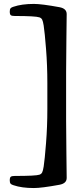

<svg xmlns="http://www.w3.org/2000/svg" viewBox="-20 -782 423 970"><path d="M314 -175.3Q314 -137.7 315.4 -12.2Q316.9 113.3 316.9 117.2Q316.9 144.5 280.8 151.4Q190.4 168 151.4 168Q89.8 168 48.3 153.8Q37.6 150.9 33.4 145.8Q29.3 140.6 29.3 129.4Q29.3 114.7 34.7 110.8Q40 106.9 54.7 106.9Q160.6 106.9 179.2 100.6Q189 97.2 193.1 88.9Q197.3 80.6 200.7 59.1Q206.1 23.9 212.6 -59.1Q219.2 -142.1 219.2 -231.4V-362.3Q219.2 -451.7 212.6 -534.7Q206.1 -617.7 200.7 -652.8Q197.3 -674.3 193.1 -682.6Q189 -690.9 179.2 -694.3Q159.2 -701.2 54.7 -701.2Q40 -701.2 34.7 -705.1Q29.3 -709 29.3 -723.6Q29.3 -734.9 33.4 -740Q37.6 -745.1 48.3 -748Q89.8 -762.2 151.4 -762.2Q190.4 -762.2 280.8 -745.6Q316.9 -738.8 316.9 -710.9Q316.9 -707 315.4 -581.5Q314 -456.1 314 -418.5Z"/></svg>

Font: Cooper* Medium
Style: Regular
Weight: 500
Designer: Owen Earl
Foundry: indestructible type*
Version: Version 0.001